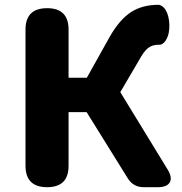

<svg xmlns="http://www.w3.org/2000/svg" viewBox="-20 -778 758 798"><path d="M176 0Q86 0 86 -89V-655Q86 -744 176 -744Q265 -744 265 -655V-455H341L436 -625Q477 -697 525 -728Q572 -758 638 -758Q639 -758 640 -758Q667 -753 679 -711Q688 -675 681 -640Q677 -622 667 -607Q654 -590 639 -592Q613 -592 595.5 -578.5Q578 -565 558 -528L480 -395L677 -73Q697 -40 685.5 -20Q674 0 636 0H627H577Q534 0 511 -37L340 -312H265V-89Q265 0 176 0Z"/></svg>

Font: GenSenRounded TW H
Style: Regular
Weight: 900
Version: Version 1.501;PS 1;hotconv 16.6.51;makeotf.lib2.5.65220